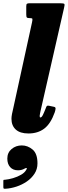

<svg xmlns="http://www.w3.org/2000/svg" viewBox="-74 -800 417 1181"><path d="M320 -751.5 175.5 -118Q174.5 -113 172.2 -101.8Q170 -90.5 170 -87Q170 -77.5 174.5 -77.5Q182 -77.5 189.2 -91.8Q196.5 -106 207 -133Q211 -145.5 214.8 -148.5Q218.5 -151.5 227.5 -149.5L258 -143Q268.5 -141 267.8 -131.5Q267 -122 262.5 -108.5Q237.5 -38.5 198 -8.8Q158.5 21 101 21Q49.5 21 23 -3.2Q-3.5 -27.5 -3.5 -69.5Q-3.5 -82 -0.2 -99Q3 -116 6 -127L123 -662.5Q126.5 -679 125.2 -683.8Q124 -688.5 112.5 -688.5H110Q95 -688.5 91.2 -692.5Q87.5 -696.5 87.5 -712V-760.5Q87.5 -774 92 -777Q96.5 -780 109.5 -780H295Q318.5 -780 321.8 -775.5Q325 -771 320 -751.5ZM-29 175.5Q-29 138.5 -2.5 116.5Q24 94.5 60 94.5Q96.5 94.5 126.5 119.8Q156.5 145 156.5 205Q156.5 240.5 138.2 268.5Q120 296.5 90.8 316.5Q61.5 336.5 27.2 347.8Q-7 359 -40 361Q-49 361.5 -51.2 359.8Q-53.5 358 -53.5 349V313.5Q-53.5 306.5 -50.8 306.2Q-48 306 -42 305.5Q-20.5 303.5 6.2 295.8Q33 288 55.5 275Q78 262 87.5 244.5Q94 235 89.5 233.8Q85 232.5 77.5 237Q70 241.5 59.8 244.5Q49.5 247.5 36.5 247.5Q6 247.5 -11.5 228Q-29 208.5 -29 175.5Z"/></svg>

Font: Besley* Condensed Heavy
Style: Italic
Weight: 800
Width: 3
Italic angle: -13°
Designer: Owen Earl
Foundry: indestructible type*
Version: Version 3.000; ttfautohint (v1.8.3)